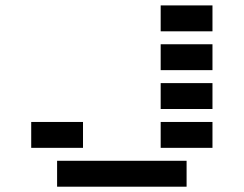

<svg xmlns="http://www.w3.org/2000/svg" viewBox="-20 -704 919 724"><path d="M585.9 -585.9V-683.6H781.2V-585.9ZM585.9 -439.5V-537.1H781.2V-439.5ZM585.9 -293V-390.6H781.2V-293ZM97.7 -146.5V-244.1H293V-146.5ZM585.9 -146.5V-244.1H781.2V-146.5ZM195.3 0V-97.7H683.6V0Z"/></svg>

Font: Trigram
Style: Regular
Weight: 400
Designer: GGBotNet
Foundry: GGBotNet
Version: 1.05